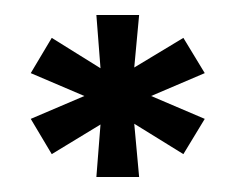

<svg xmlns="http://www.w3.org/2000/svg" viewBox="-20 -824 314 256"><path d="M21 -665.5 92.5 -696 21 -726.5 49 -773.5 114 -733 108.5 -804H165.5L159 -734L224.5 -773.5L253 -726.5L181.5 -696L253 -665.5L224.5 -618.5L159 -659L165.5 -588H108.5L114 -658L49 -618.5Z"/></svg>

Font: Big Shoulders Stencil Text Thin ExtraBold
Style: Regular
Weight: 800
Version: Version 2.001